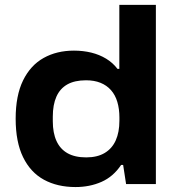

<svg xmlns="http://www.w3.org/2000/svg" viewBox="-20 -744 716 776"><path d="M285.1 12Q211.9 12 157.6 -17.6Q103.3 -47.2 73.3 -108.7Q43.3 -170.2 43.3 -264.2Q43.3 -358 73.3 -419.1Q103.3 -480.2 156.4 -509.8Q209.5 -539.4 278.8 -539.4Q315.7 -539.4 348.8 -531.4Q381.9 -523.3 409 -506.8Q436.1 -490.4 454.9 -465.6H462.3V-724.4H610V0H489.6L477.7 -77.4H469.5Q437.9 -30 390.3 -9Q342.7 12 285.1 12ZM328.4 -107.9Q373.4 -107.9 403.2 -125.8Q433 -143.6 447.8 -176.7Q462.6 -209.7 462.6 -256.3V-269.3Q462.6 -304 454.2 -332.1Q445.9 -360.1 428.6 -379.7Q411.3 -399.2 386.2 -409.3Q361.1 -419.5 327.6 -419.5Q281.8 -419.5 252.1 -402.8Q222.5 -386 208 -353.4Q193.4 -320.8 193.4 -272.6V-254Q193.4 -206.6 208.4 -174Q223.3 -141.4 253 -124.7Q282.8 -107.9 328.4 -107.9Z"/></svg>

Font: Archivo SemiBold SemiExpanded
Style: Regular
Weight: 600
Width: 6
Version: Version 2.001